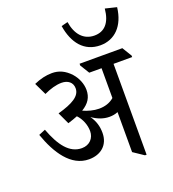

<svg xmlns="http://www.w3.org/2000/svg" viewBox="-155 -991 1001 1114"><g transform="rotate(-20 345.0 -434.0)"><path d="M524 -682C613 -682 677 -745 690 -857L620 -874C612 -788 573 -747 511 -747C444 -747 402 -796 390 -874L350 -864C367 -756 424 -682 524 -682ZM236 -83C309 -83 361 -126 361 -201C361 -241 351 -276 326 -311C358 -288 394 -274 431 -274C450 -274 468 -277 484 -284V-37L548 6H558V-555H673V-564L637 -623H373V-612L408 -555H484V-371C459 -349 427 -339 391 -339C358 -339 323 -349 294 -362C339 -389 359 -422 359 -467C359 -504 343 -544 316 -574C282 -611 245 -627 203 -627C167 -627 129 -618 91 -601L127 -526C165 -544 203 -555 236 -555C275 -555 303 -534 303 -497C303 -449 253 -420 160 -394L194 -321C217 -328 237 -335 254 -342C281 -314 297 -273 297 -235C297 -192 267 -158 219 -158C143 -158 93 -225 53 -332L12 -315C55 -192 125 -83 236 -83Z"/></g></svg>

Font: Noto Serif Devanagari SemiCondensed
Style: Regular
Weight: 400
Width: 4
Designer: Universal Thirst, Indian Type Foundry and the Monotype Design Team
Foundry: Monotype Imaging Inc.
Version: Version 2.004